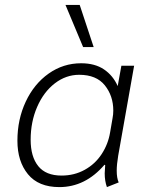

<svg xmlns="http://www.w3.org/2000/svg" viewBox="-20 -753 599 783"><path d="M51 -179Q51 -266 85 -338.5Q119 -411 178.5 -453Q238 -495 311 -495Q367 -495 404 -470Q441 -445 460 -402L475 -485H527L462 -118Q456 -82 456 -57Q456 -27 464 -9L416 10Q407 -15 407 -46Q407 -54 409 -80L406 -81Q328 10 222 10Q137 10 94 -42.5Q51 -95 51 -179ZM429 -213 439 -271Q442 -286 442 -302Q442 -362 407.5 -405Q373 -448 303 -448Q249 -448 203.5 -413Q158 -378 131.5 -317Q105 -256 105 -183Q105 -114 136 -75.5Q167 -37 231 -37Q283 -37 325.5 -60.5Q368 -84 394.5 -124.5Q421 -165 429 -213ZM247 -733H305L362 -561H319Z"/></svg>

Font: Niramit ExtraLight
Style: Italic
Weight: 200
Italic angle: -10°
Designer: Katatrad Aksorn Co.,Ltd.
Foundry: Cadson Demak Co.,Ltd.
Version: Version 1.000; ttfautohint (v1.6)